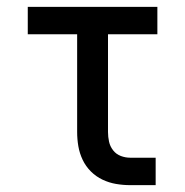

<svg xmlns="http://www.w3.org/2000/svg" viewBox="-20 -540 540 560"><path d="M360 0Q339 0 318.5 -3.5Q298 -7 279 -16Q260 -25 245 -40Q230 -55 221 -74Q212 -93 208.5 -113.5Q205 -134 205 -155V-440H61V-520H439V-440H295V-155Q295 -141 298 -127Q301 -113 310 -101.5Q319 -90 332.5 -85Q346 -80 360 -80H434V0Z"/></svg>

Font: Iosevka Curly Slab Medium
Style: Regular
Weight: 500
Monospace: yes
Designer: Belleve Invis
Foundry: Belleve Invis
Version: Version 22.1.2; ttfautohint (v1.8.4)